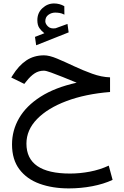

<svg xmlns="http://www.w3.org/2000/svg" viewBox="-20 -741 709 1099"><path d="M233.9 -550.8Q217.3 -563.5 205.6 -580.1Q193.8 -596.7 193.8 -625.5Q193.8 -667.5 222.9 -694.3Q252 -721.2 289.1 -721.2Q321.3 -721.2 348.1 -705.6L348.6 -657.2Q333.5 -665 320.3 -667Q307.1 -668.9 295.9 -668.9Q274.9 -668.9 257.1 -656.2Q239.3 -643.6 239.3 -619.1Q239.7 -604 254.6 -589.6Q269.5 -575.2 296.9 -579.1Q297.9 -579.1 299.1 -579.6Q300.3 -580.1 301.8 -580.6L366.2 -604L373 -555.7L187 -481.9L180.2 -529.8ZM609.9 -298.3V-214.4Q468.8 -203.1 360.8 -162.6Q252.9 -122.1 192.1 -59.6Q131.3 2.9 131.3 81.1Q131.3 252.4 381.3 252.4Q436.5 252.4 494.4 241.5Q552.2 230.5 602.5 207L624.5 288.6Q573.2 312.5 507.6 325Q441.9 337.4 374 337.4Q280.3 337.4 206.8 310.8Q133.3 284.2 91.1 228.3Q48.8 172.4 48.8 85.4Q48.8 4.9 89.6 -65.2Q130.4 -135.3 212.6 -187.7Q294.9 -240.2 418.9 -267.6Q378.9 -284.2 340.1 -299.8Q301.3 -315.4 272.2 -325.9Q243.2 -336.4 231.4 -336.4Q201.7 -336.4 178.2 -321Q154.8 -305.7 132.3 -277.3L119.1 -260.7L44.4 -297.4L51.8 -309.1Q86.9 -365.7 130.6 -395Q174.3 -424.3 231.9 -424.3Q262.2 -424.3 306.4 -405.8Q350.6 -387.2 402.3 -362.8Q454.1 -338.4 507.6 -319.1Q561 -299.8 609.9 -298.3Z"/></svg>

Font: Vazirmatn UI FD
Style: Regular
Weight: 400
Designer: Saber Rastikerdar
Foundry: Saber Rastikerdar
Version: Version 33.003